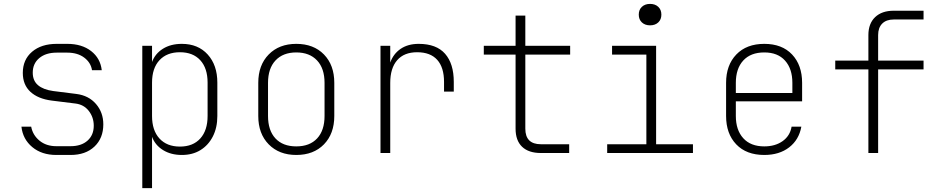

<svg xmlns="http://www.w3.org/2000/svg" viewBox="-20 -785 4840 985"><path d="M269 10Q194 10 145.5 -30.5Q97 -71 90 -135H140Q148 -92 182.5 -63.5Q217 -35 269 -35H342Q397 -35 429 -63.5Q461 -92 461 -140Q461 -183 435.5 -216Q410 -249 366 -254L245 -269Q175 -278 136 -314Q97 -350 97 -411Q97 -479 144.5 -519.5Q192 -560 271 -560H325Q400 -560 447.5 -523Q495 -486 502 -425H452Q446 -464 412 -489.5Q378 -515 325 -515H271Q215 -515 181.5 -487Q148 -459 148 -412Q148 -371 175 -348Q202 -325 253 -318L372 -303Q435 -295 472.5 -251.5Q510 -208 510 -147Q510 -76 464.5 -33Q419 10 342 10Z M710 180V-550H760V-467Q776 -510 816 -535Q856 -560 913 -560Q996 -560 1045.5 -505.5Q1095 -451 1095 -361V-190Q1095 -130 1072 -85Q1049 -40 1008.5 -15Q968 10 913 10Q857 10 816.5 -15Q776 -40 760 -83V180ZM903 -33Q970 -33 1007.5 -74.5Q1045 -116 1045 -190V-361Q1045 -435 1007.5 -476Q970 -517 903 -517Q836 -517 798 -476Q760 -435 760 -361V-190Q760 -116 798 -74.5Q836 -33 903 -33Z M1500 10Q1412 10 1358.5 -44.5Q1305 -99 1305 -190V-360Q1305 -451 1358.5 -505.5Q1412 -560 1500 -560Q1589 -560 1642 -505.5Q1695 -451 1695 -360V-190Q1695 -99 1642 -44.5Q1589 10 1500 10ZM1500 -34Q1569 -34 1607 -75Q1645 -116 1645 -190V-360Q1645 -434 1606.5 -475Q1568 -516 1500 -516Q1432 -516 1393.5 -475Q1355 -434 1355 -360V-190Q1355 -116 1393 -75Q1431 -34 1500 -34Z M1932 0V-550H1982V-464Q1998 -509 2035.5 -534.5Q2073 -560 2128 -560Q2219 -560 2263.5 -509Q2308 -458 2308 -365V-315H2258V-365Q2258 -439 2223 -478Q2188 -517 2120 -517Q2053 -517 2017.5 -476Q1982 -435 1982 -360V0Z M2755 0Q2692 0 2658.5 -32Q2625 -64 2625 -125V-505H2462V-550H2625V-705H2675V-550H2905V-505H2675V-125Q2675 -45 2755 -45H2900V0Z M3095 0V-45H3296V-505H3120V-550H3346V-45H3535V0ZM3315 -655Q3289 -655 3273 -670Q3257 -685 3257 -710Q3257 -735 3273 -750Q3289 -765 3315 -765Q3341 -765 3357 -750Q3373 -735 3373 -710Q3373 -685 3357 -670Q3341 -655 3315 -655Z M3901 10Q3809 10 3757 -44.5Q3705 -99 3705 -190V-360Q3705 -451 3757.5 -505.5Q3810 -560 3901 -560Q3992 -560 4043.5 -505.5Q4095 -451 4095 -360V-265H3755V-190Q3755 -118 3793 -76Q3831 -34 3901 -34Q3957 -34 3995 -61Q4033 -88 4041 -135H4091Q4079 -68 4028.5 -29Q3978 10 3901 10ZM3755 -308H4045V-360Q4045 -432 4007.5 -474Q3970 -516 3901 -516Q3831 -516 3793 -474.5Q3755 -433 3755 -360Z M4435 0V-429H4265V-474H4435V-605Q4435 -664 4469.5 -697Q4504 -730 4565 -730H4718V-685H4565Q4527 -685 4506 -664Q4485 -643 4485 -605V-474H4718V-429H4485V0Z"/></svg>

Font: JetBrains Mono NL Thin
Style: Regular
Weight: 100
Monospace: yes
Designer: Philipp Nurullin, Konstantin Bulenkov
Foundry: JetBrains
Version: Version 2.305; ttfautohint (v1.8.4.7-5d5b)